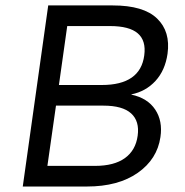

<svg xmlns="http://www.w3.org/2000/svg" viewBox="-20 -680 673 700"><path d="M63 0 155.8 -660.2H391.1Q503.4 -660.2 552.7 -612.5Q602.1 -564.9 590.8 -483.9Q582 -423.3 546.9 -385Q511.7 -346.7 459 -335.9V-335Q518.1 -322.3 545.9 -280.5Q573.7 -238.8 564.9 -180.2Q553.2 -99.6 482.2 -49.8Q411.1 0 296.9 0ZM152.8 -75.2H326.2Q396 -75.2 435.3 -103.5Q474.6 -131.8 481.9 -185.1Q489.3 -238.3 458 -266.6Q426.8 -294.9 356.9 -294.9H184.1ZM194.8 -370.1H351.1Q491.7 -370.1 505.9 -478Q513.2 -531.7 482.4 -558.3Q451.7 -585 380.9 -585H225.1Z"/></svg>

Font: Human Sans
Style: Italic
Weight: 400
Italic angle: -8°
Designer: Tim Radville
Foundry: Continuum
Version: Version 1.000;FEAKit 1.0